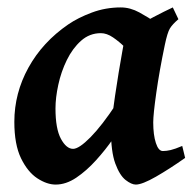

<svg xmlns="http://www.w3.org/2000/svg" viewBox="-20 -477 521 517"><path d="M478.5 -51.8Q437 -22.5 399.9 -1.2Q362.8 20 345.7 20Q334 20 318.1 7.6Q302.2 -4.9 290.5 -36.6Q278.8 -68.4 278.8 -126.5Q278.8 -137.7 282 -162.6Q285.2 -187.5 289.8 -219Q294.4 -250.5 299.6 -282Q304.7 -313.5 309.3 -338.4Q314 -363.3 315.9 -375Q317.9 -384.3 340.8 -399.9Q363.8 -415.5 393.6 -431.2Q423.3 -446.8 445.3 -457L460.4 -425.3Q444.3 -411.6 437.5 -400.4Q430.7 -389.2 423.8 -356Q409.2 -286.1 400.9 -227.5Q392.6 -168.9 392.6 -147.5Q392.6 -113.8 399.7 -92Q406.7 -70.3 418.5 -70.3Q428.2 -70.3 439.7 -73Q451.2 -75.7 470.7 -84ZM432.1 -400.4Q418 -390.6 405 -369.4Q392.1 -348.1 381.1 -330.1Q370.1 -312 361.3 -312Q355 -312 343.3 -323.2Q331.5 -334.5 316.4 -349.6Q301.3 -364.7 284.4 -376.2Q267.6 -387.7 251.5 -387.7Q221.2 -387.7 198.2 -367.2Q175.3 -346.7 159.9 -315.2Q144.5 -283.7 137 -248.8Q129.4 -213.9 129.4 -185.1Q129.4 -130.4 144 -103.3Q158.7 -76.2 176.8 -76.2Q192.9 -76.2 223.9 -107.7Q254.9 -139.2 293.5 -197.8L284.7 -103.5Q264.2 -73.7 238.5 -45.4Q212.9 -17.1 185.3 1.5Q157.7 20 129.9 20Q106.4 20 80.6 3.2Q54.7 -13.7 36.6 -50.8Q18.6 -87.9 18.6 -148.9Q18.6 -226.1 56.6 -294.9Q94.7 -363.8 163.6 -411.1Q189.9 -429.2 227.1 -443.1Q264.2 -457 305.2 -457Q330.6 -457 355.5 -443.4Q380.4 -429.7 400.4 -415.8Q420.4 -401.9 432.1 -400.4Z"/></svg>

Font: Gentium Plus
Style: Bold Italic
Weight: 700
Italic angle: -8°
Designer: Victor Gaultney, Annie Olsen, Iska Routamaa, Becca Hirsbrunner
Foundry: SIL International
Version: Version 6.101